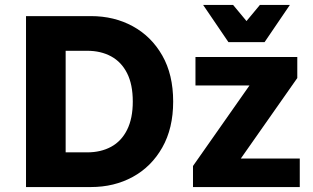

<svg xmlns="http://www.w3.org/2000/svg" viewBox="-20 -755 1265 775"><path d="M85 0V-690H347Q441 -690 516 -649Q591 -608 635 -531Q679 -454 679 -345Q679 -237 635 -159.5Q591 -82 516 -41Q441 0 347 0ZM245 -140H332Q387 -140 428.5 -162.5Q470 -185 493 -231Q516 -277 516 -345Q516 -414 493 -459.5Q470 -505 428.5 -527.5Q387 -550 332 -550H245ZM759 -85 987 -410H769V-525H1180V-440L952 -115H1190V0H759ZM1150 -735 1048 -585H902L800 -735H921L975 -670L1029 -735Z"/></svg>

Font: Radio Canada
Style: Regular
Weight: 400
Designer: Charles Daoud, Etienne Aubert Bonn, Alexandre Saumier Demers, Jacques Le Bailly
Foundry: Radio-Canada
Version: Version 2.104;gftools[0.9.28.dev5+ged2979d]